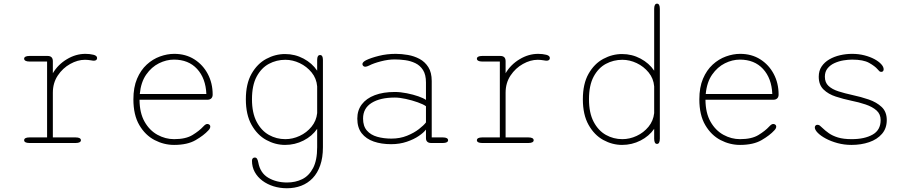

<svg xmlns="http://www.w3.org/2000/svg" viewBox="-20 -782 4992 1050"><path d="M269 -30.5H394Q408 -30.5 415.2 -26.5Q422.5 -22.5 422.5 -15Q422.5 -8 415.2 -4Q408 0 394 0H140.5Q126.5 0 119.2 -4Q112 -8 112 -15Q112 -22.5 119.2 -26.5Q126.5 -30.5 140.5 -30.5H237.5V-445.5H140.5Q126.5 -445.5 119.2 -449.8Q112 -454 112 -461Q112 -468 119.2 -472Q126.5 -476 140.5 -476H240.5Q254.5 -476 261.8 -468.8Q269 -461.5 269 -447.5V-381.5Q297 -429 345.8 -458.2Q394.5 -487.5 447 -487.5Q471 -487.5 491 -482.5Q511 -477.5 511 -464.5Q511 -457.5 506.2 -453.8Q501.5 -450 493.5 -450Q491 -450 487 -450.5Q483 -451 477.5 -452Q470 -453.5 461.2 -454.2Q452.5 -455 444.5 -455Q404.5 -455 363.8 -432.2Q323 -409.5 296 -369Q269 -328.5 269 -275Z M932 10.5Q876.5 10.5 825.5 -16Q774.5 -42.5 742 -97.8Q709.5 -153 709.5 -239Q709.5 -304.5 729.5 -351.5Q749.5 -398.5 782.5 -428.8Q815.5 -459 855 -473.2Q894.5 -487.5 933 -487.5Q995.5 -487.5 1042.8 -457.5Q1090 -427.5 1116.5 -377.2Q1143 -327 1143 -265Q1143 -251 1135.2 -243.8Q1127.5 -236.5 1114 -236.5H743Q743.5 -164 770.8 -116.2Q798 -68.5 841.2 -44.8Q884.5 -21 932 -21Q996 -21 1033 -43.8Q1070 -66.5 1091 -89.5Q1097.5 -96.5 1102.8 -100.2Q1108 -104 1114 -104Q1120 -104 1125 -100.2Q1130 -96.5 1130 -90Q1130 -85 1127.5 -79.8Q1125 -74.5 1119.5 -69Q1095 -42 1050 -15.8Q1005 10.5 932 10.5ZM744.5 -268H1108.5Q1105 -353.5 1058 -404.8Q1011 -456 931 -456Q890 -456 849.2 -435.8Q808.5 -415.5 779.5 -374Q750.5 -332.5 744.5 -268Z M1549 247.5Q1510.5 247.5 1476 236.8Q1441.5 226 1415 206.2Q1388.5 186.5 1373.2 158.8Q1358 131 1358 97Q1358 88.5 1362.2 84Q1366.5 79.5 1373.5 79.5Q1382 79.5 1386.2 87.2Q1390.5 95 1392.5 106.5Q1403 164 1447 190Q1491 216 1550 216Q1595.5 216 1632.8 197.8Q1670 179.5 1692.2 137Q1714.5 94.5 1714.5 23V-77.5Q1687 -37.5 1640 -13.5Q1593 10.5 1539 10.5Q1485.5 10.5 1436.2 -16.5Q1387 -43.5 1355.8 -99Q1324.5 -154.5 1324.5 -239Q1324.5 -324 1355.8 -378.8Q1387 -433.5 1436.2 -460Q1485.5 -486.5 1539 -486.5Q1593 -486.5 1640 -461.5Q1687 -436.5 1714.5 -395.5V-454.5Q1714.5 -481 1730.5 -481Q1746 -481 1746 -454.5V23Q1746 80 1731.2 122.2Q1716.5 164.5 1690 192.2Q1663.5 220 1627.5 233.8Q1591.5 247.5 1549 247.5ZM1540.5 -21Q1580.5 -21 1618.8 -38.8Q1657 -56.5 1683.5 -88.8Q1710 -121 1714.5 -163.5V-309.5Q1711 -353 1684.2 -385.8Q1657.5 -418.5 1619 -436.8Q1580.5 -455 1540.5 -455Q1492 -455 1450.5 -432.8Q1409 -410.5 1383.5 -363Q1358 -315.5 1358 -239Q1358 -164.5 1383.5 -116Q1409 -67.5 1450.5 -44.2Q1492 -21 1540.5 -21Z M2338 0Q2324 0 2316.8 -6.8Q2309.5 -13.5 2309.5 -26V-73.5Q2298 -57.5 2270.8 -38.8Q2243.5 -20 2204.5 -6.8Q2165.5 6.5 2118.5 6.5Q2065.5 6.5 2023.8 -8Q1982 -22.5 1958 -53.2Q1934 -84 1934 -133.5Q1934 -179 1958.8 -211.5Q1983.5 -244 2029.5 -261.5Q2075.5 -279 2138.5 -279Q2170 -279 2205 -272Q2240 -265 2268.5 -255Q2297 -245 2309.5 -235.5V-331Q2309.5 -373.5 2293.5 -398.8Q2277.5 -424 2251.5 -436.5Q2225.5 -449 2195.8 -453Q2166 -457 2138 -457Q2103 -457 2062.8 -446.5Q2022.5 -436 1998.5 -423.5Q1992.5 -420.5 1987 -418.8Q1981.5 -417 1977.5 -417Q1970 -417 1966 -421.8Q1962 -426.5 1962 -431.5Q1962 -437 1967 -442.2Q1972 -447.5 1981.5 -452.5Q2008 -465.5 2051.8 -476.5Q2095.5 -487.5 2144.5 -487.5Q2176.5 -487.5 2210.8 -481.5Q2245 -475.5 2274.5 -459.8Q2304 -444 2322.5 -414.8Q2341 -385.5 2341 -339V-30.5H2402Q2416 -30.5 2423.2 -26.5Q2430.5 -22.5 2430.5 -15Q2430.5 -8 2423.2 -4Q2416 0 2402 0ZM2309.5 -201Q2295.5 -211.5 2264.5 -222.5Q2233.5 -233.5 2199.2 -241Q2165 -248.5 2139.5 -248.5Q2059 -248.5 2012.2 -219.2Q1965.5 -190 1965.5 -133.5Q1965.5 -92 1986.5 -68Q2007.5 -44 2042.8 -34Q2078 -24 2120.5 -24Q2167 -24 2205.5 -39.5Q2244 -55 2271 -76Q2298 -97 2309.5 -112.5Z M2745 -30.5H2870Q2884 -30.5 2891.2 -26.5Q2898.5 -22.5 2898.5 -15Q2898.5 -8 2891.2 -4Q2884 0 2870 0H2616.5Q2602.5 0 2595.2 -4Q2588 -8 2588 -15Q2588 -22.5 2595.2 -26.5Q2602.5 -30.5 2616.5 -30.5H2713.5V-445.5H2616.5Q2602.5 -445.5 2595.2 -449.8Q2588 -454 2588 -461Q2588 -468 2595.2 -472Q2602.5 -476 2616.5 -476H2716.5Q2730.5 -476 2737.8 -468.8Q2745 -461.5 2745 -447.5V-381.5Q2773 -429 2821.8 -458.2Q2870.5 -487.5 2923 -487.5Q2947 -487.5 2967 -482.5Q2987 -477.5 2987 -464.5Q2987 -457.5 2982.2 -453.8Q2977.5 -450 2969.5 -450Q2967 -450 2963 -450.5Q2959 -451 2953.5 -452Q2946 -453.5 2937.2 -454.2Q2928.5 -455 2920.5 -455Q2880.5 -455 2839.8 -432.2Q2799 -409.5 2772 -369Q2745 -328.5 2745 -275Z M3573 5Q3557.5 5 3557.5 -24V-77.5Q3530 -37.5 3483 -13.5Q3436 10.5 3382 10.5Q3328.5 10.5 3279.2 -16.5Q3230 -43.5 3198.8 -99Q3167.5 -154.5 3167.5 -239Q3167.5 -324 3198.8 -378.8Q3230 -433.5 3279.2 -460Q3328.5 -486.5 3382 -486.5Q3436 -486.5 3483 -461.5Q3530 -436.5 3557.5 -395.5V-733.5Q3557.5 -747.5 3561.5 -754.8Q3565.5 -762 3573 -762Q3588.5 -762 3588.5 -733.5V-24Q3588.5 5 3573 5ZM3557.5 -163.5V-309.5Q3554 -353 3527.2 -385.8Q3500.5 -418.5 3462 -436.8Q3423.5 -455 3383.5 -455Q3335 -455 3293.5 -432.8Q3252 -410.5 3226.5 -363Q3201 -315.5 3201 -239Q3201 -164.5 3226.5 -116Q3252 -67.5 3293.5 -44.2Q3335 -21 3383.5 -21Q3423.5 -21 3461.8 -38.8Q3500 -56.5 3526.5 -88.8Q3553 -121 3557.5 -163.5Z M4027 10.5Q3971.5 10.5 3920.5 -16Q3869.5 -42.5 3837 -97.8Q3804.5 -153 3804.5 -239Q3804.5 -304.5 3824.5 -351.5Q3844.5 -398.5 3877.5 -428.8Q3910.5 -459 3950 -473.2Q3989.5 -487.5 4028 -487.5Q4090.5 -487.5 4137.8 -457.5Q4185 -427.5 4211.5 -377.2Q4238 -327 4238 -265Q4238 -251 4230.2 -243.8Q4222.5 -236.5 4209 -236.5H3838Q3838.5 -164 3865.8 -116.2Q3893 -68.5 3936.2 -44.8Q3979.5 -21 4027 -21Q4091 -21 4128 -43.8Q4165 -66.5 4186 -89.5Q4192.5 -96.5 4197.8 -100.2Q4203 -104 4209 -104Q4215 -104 4220 -100.2Q4225 -96.5 4225 -90Q4225 -85 4222.5 -79.8Q4220 -74.5 4214.5 -69Q4190 -42 4145 -15.8Q4100 10.5 4027 10.5ZM3839.5 -268H4203.5Q4200 -353.5 4153 -404.8Q4106 -456 4026 -456Q3985 -456 3944.2 -435.8Q3903.5 -415.5 3874.5 -374Q3845.5 -332.5 3839.5 -268Z M4636.5 10.5Q4597 10.5 4560.8 0.8Q4524.5 -9 4496.5 -24Q4468.5 -39 4452.2 -55.5Q4436 -72 4436 -85Q4436 -91 4439.8 -95.2Q4443.5 -99.5 4450 -99.5Q4457.5 -99.5 4463 -95.5Q4468.5 -91.5 4477.5 -82.5Q4493 -67.5 4512.8 -53.5Q4532.5 -39.5 4562.5 -30.2Q4592.5 -21 4638 -21Q4708 -21 4752 -45.8Q4796 -70.5 4796 -125.5Q4796 -158 4773.5 -178Q4751 -198 4714.2 -210.5Q4677.5 -223 4634.5 -231.5Q4591.5 -240.5 4550.8 -253.8Q4510 -267 4483.8 -292.5Q4457.5 -318 4457.5 -362.5Q4457.5 -395 4473.2 -418.5Q4489 -442 4515.2 -457.2Q4541.5 -472.5 4574 -480Q4606.5 -487.5 4640 -487.5Q4675.5 -487.5 4706.8 -479.5Q4738 -471.5 4761.8 -458.8Q4785.5 -446 4799 -431.2Q4812.5 -416.5 4812.5 -403Q4812.5 -397 4809.2 -393Q4806 -389 4800 -389Q4793.5 -389 4789.5 -392.2Q4785.5 -395.5 4778.5 -404Q4765 -420 4733.2 -438Q4701.5 -456 4640 -456Q4618.5 -456 4592.8 -451.8Q4567 -447.5 4543.8 -437Q4520.5 -426.5 4505.8 -408.2Q4491 -390 4491 -362.5Q4491 -330.5 4511 -312Q4531 -293.5 4565.2 -282.5Q4599.5 -271.5 4643 -262Q4688 -252.5 4731 -237.8Q4774 -223 4801.8 -196.8Q4829.5 -170.5 4829.5 -125.5Q4829.5 -80 4803.2 -49.8Q4777 -19.5 4733.2 -4.5Q4689.5 10.5 4636.5 10.5Z"/></svg>

Font: Sono ExtraLight
Style: Regular
Weight: 200
Designer: Tyler Finck
Foundry: Tyler Finck
Version: Version 2.112